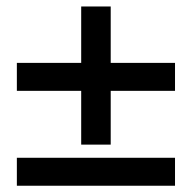

<svg xmlns="http://www.w3.org/2000/svg" viewBox="-20 -618 607 607"><path d="M330 -160.8V-330.8H533.3V-419.2H330V-597.5H236.7V-419.2H33.3V-330.8H236.7V-160.8ZM533.3 -30.8V-119.2H33.3V-30.8Z"/></svg>

Font: Familjen Grotesk Medium
Style: Regular
Weight: 500
Designer: Anders Wikstroem, Jonas Baeckman, Matilda Gysing, Kristian Moeller
Foundry: Familjen STHLM AB
Version: Version 2.000